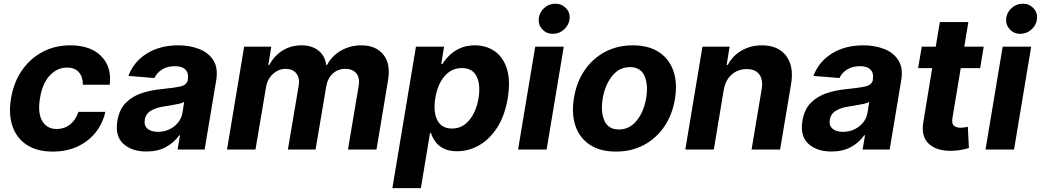

<svg xmlns="http://www.w3.org/2000/svg" viewBox="-20 -793 5519 1018"><path d="M259.9 10.7Q176.1 10.7 121.8 -25Q67.5 -60.7 46 -124.3Q24.5 -187.9 38.4 -270.6Q51.8 -354.4 95 -417.8Q138.1 -481.2 204.2 -516.9Q270.2 -552.6 353 -552.6Q459.9 -552.6 516.5 -495.4Q573.2 -438.2 561.8 -343.8H419.4Q420.1 -384.2 398.6 -409.4Q377.1 -434.7 335.9 -434.7Q282.7 -434.7 243.6 -392.4Q204.5 -350.1 192.1 -272.7Q179 -194.6 203.7 -151.8Q228.3 -109 281.2 -109Q320.7 -109 351.2 -132.8Q381.7 -156.6 396 -199.9H538.7Q524.5 -137.4 486.2 -89.8Q447.8 -42.3 390.3 -15.8Q332.7 10.7 259.9 10.7Z M756.4 10.3Q678.6 10.3 633.9 -30.7Q589.1 -71.7 602.3 -152.3Q612.6 -213.1 647 -247.9Q681.5 -282.7 731 -299Q780.5 -315.3 835.2 -320.3Q907 -327.4 939.1 -335.4Q971.2 -343.4 975.9 -369.3V-371.4Q981.2 -405.2 963.6 -423.7Q946 -442.1 907.7 -442.1Q867.2 -442.1 839.1 -424.4Q811.1 -406.6 798.7 -379.3L660.9 -390.6Q688.6 -465.2 758 -508.9Q827.4 -552.6 925.8 -552.6Q986.2 -552.6 1035.7 -533.4Q1085.2 -514.2 1111.2 -473.5Q1137.1 -432.9 1126.4 -367.9L1065 0H921.5L934.3 -75.6H930Q904.1 -37.6 860.4 -13.7Q816.8 10.3 756.4 10.3ZM817.1 -94.1Q866.8 -94.1 903.4 -123Q940 -152 947.4 -195L956.7 -252.8Q947.1 -246.8 927.6 -242.4Q908 -237.9 886.5 -234.6Q865.1 -231.2 848.4 -228.3Q807.5 -222.7 780 -206Q752.5 -189.3 747.5 -157.3Q742.9 -126.4 762.3 -110.3Q781.6 -94.1 817.1 -94.1Z M1183.6 0 1274.5 -545.5H1418.3L1402.7 -449.2H1408.7Q1433.9 -497.5 1478.3 -525Q1522.7 -552.6 1578.5 -552.6Q1633.9 -552.6 1668.7 -524.7Q1703.5 -496.8 1709.2 -449.2H1714.8Q1739 -496.4 1787.6 -524.5Q1836.3 -552.6 1896.3 -552.6Q1971.9 -552.6 2012.1 -504.1Q2052.2 -455.6 2037.3 -366.8L1976.2 0H1824.9L1881.7 -337Q1888.8 -382.5 1868.4 -405.2Q1848 -427.9 1811.8 -427.9Q1770.6 -427.9 1743.3 -401.8Q1715.9 -375.7 1709.5 -333.1L1653.1 0H1506.4L1563.9 -340.2Q1570 -380.3 1551 -404.1Q1532 -427.9 1494.3 -427.9Q1456.7 -427.9 1426.7 -400.4Q1396.7 -372.9 1389.9 -327.4L1334.5 0Z M2060.4 204.5 2185.4 -545.5H2334.5L2319.6 -453.8H2326Q2339.5 -476.2 2362.4 -498.9Q2385.3 -521.7 2418.9 -537.1Q2452.4 -552.6 2497.9 -552.6Q2557.9 -552.6 2602.8 -521.5Q2647.7 -490.4 2667.6 -428.1Q2687.5 -365.8 2671.9 -272Q2657 -180.8 2617 -118.1Q2577.1 -55.4 2521.5 -23.3Q2465.9 8.9 2403.8 8.9Q2359.7 8.9 2331.7 -5.7Q2303.6 -20.2 2287.8 -42.4Q2272 -64.6 2265.3 -87.4H2259.9L2211.6 204.5ZM2288 -272.7Q2276.3 -199.9 2298.8 -155.7Q2321.4 -111.5 2376.1 -111.5Q2432.2 -111.5 2468.6 -156.4Q2505 -201.3 2517.4 -272.7Q2528.8 -343.8 2506.9 -388Q2485.1 -432.2 2429 -432.2Q2374.3 -432.2 2337 -389Q2299.7 -345.9 2288 -272.7Z M2726.9 0 2817.8 -545.5H2969.1L2878.2 0ZM2911.2 -613.6Q2877.8 -613.6 2855.8 -637.1Q2833.8 -660.5 2836.3 -693.5Q2839.1 -726.6 2864.9 -750Q2890.6 -773.4 2924 -773.4Q2958.1 -773.4 2980.6 -750Q3003.2 -726.6 3000 -693.5Q2996.8 -660.5 2971.1 -637.1Q2945.3 -613.6 2911.2 -613.6Z M3246.1 10.7Q3162.6 10.7 3108.1 -25Q3053.6 -60.7 3031.4 -124.6Q3009.2 -188.6 3023.1 -273.1Q3036.6 -356.9 3079.2 -419.7Q3121.8 -482.6 3187.5 -517.6Q3253.2 -552.6 3335.6 -552.6Q3418.7 -552.6 3473.4 -516.9Q3528.1 -481.2 3550.2 -417.3Q3572.4 -353.3 3558.6 -268.5Q3545.1 -185 3502.3 -122.2Q3459.5 -59.3 3394 -24.3Q3328.5 10.7 3246.1 10.7ZM3261.4 -106.5Q3318.5 -106.5 3356.4 -154.1Q3394.2 -201.7 3406.2 -273.8Q3417.6 -344.5 3397 -390.8Q3376.4 -437.1 3320.3 -437.1Q3262.8 -437.1 3225 -389.2Q3187.1 -341.3 3175.4 -269.2Q3164.1 -198.9 3184.8 -152.7Q3205.6 -106.5 3261.4 -106.5Z M3817.1 -315.3 3764.6 0H3613.6L3704.5 -545.5H3848.4L3832.7 -449.2H3838.8Q3864.7 -497.2 3911.9 -524.9Q3959.2 -552.6 4020.2 -552.6Q4105.1 -552.6 4147.7 -497.7Q4190.3 -442.8 4174.4 -347.3L4116.1 0H3964.8L4018.5 -320.3Q4026.6 -370.4 4005.9 -398.6Q3985.1 -426.8 3939.3 -426.8Q3893.1 -426.8 3859.7 -397.5Q3826.3 -368.3 3817.1 -315.3Z M4388.5 10.3Q4310.7 10.3 4266 -30.7Q4221.2 -71.7 4234.4 -152.3Q4244.7 -213.1 4279.1 -247.9Q4313.6 -282.7 4363.1 -299Q4412.6 -315.3 4467.3 -320.3Q4539.1 -327.4 4571.2 -335.4Q4603.3 -343.4 4608 -369.3V-371.4Q4613.3 -405.2 4595.7 -423.7Q4578.1 -442.1 4539.8 -442.1Q4499.3 -442.1 4471.2 -424.4Q4443.2 -406.6 4430.8 -379.3L4293 -390.6Q4320.7 -465.2 4390.1 -508.9Q4459.5 -552.6 4557.9 -552.6Q4618.3 -552.6 4667.8 -533.4Q4717.3 -514.2 4743.3 -473.5Q4769.2 -432.9 4758.5 -367.9L4697.1 0H4553.6L4566.4 -75.6H4562.1Q4536.2 -37.6 4492.5 -13.7Q4448.9 10.3 4388.5 10.3ZM4449.2 -94.1Q4498.9 -94.1 4535.5 -123Q4572.1 -152 4579.5 -195L4588.8 -252.8Q4579.2 -246.8 4559.7 -242.4Q4540.1 -237.9 4518.6 -234.6Q4497.2 -231.2 4480.5 -228.3Q4439.6 -222.7 4412.1 -206Q4384.6 -189.3 4379.6 -157.3Q4375 -126.4 4394.4 -110.3Q4413.7 -94.1 4449.2 -94.1Z M5195.7 -545.5 5176.8 -431.8H5073.9L5030.2 -169Q5024.9 -137.8 5037.5 -126.8Q5050.1 -115.8 5072.8 -115.8Q5083.5 -115.8 5094.5 -117.7Q5105.5 -119.7 5111.5 -120.7L5117.2 -7.8Q5104.4 -4.3 5082.9 0.4Q5061.4 5 5032 6.4Q4948.9 9.6 4905.4 -29.8Q4861.9 -69.2 4876.1 -148.8L4922.6 -431.8H4848L4867.2 -545.5H4941.4L4963.1 -676.1H5114.3L5092.7 -545.5Z M5205.3 0 5296.2 -545.5H5447.4L5356.5 0ZM5389.6 -613.6Q5356.2 -613.6 5334.2 -637.1Q5312.1 -660.5 5314.6 -693.5Q5317.5 -726.6 5343.2 -750Q5369 -773.4 5402.3 -773.4Q5436.4 -773.4 5459 -750Q5481.5 -726.6 5478.3 -693.5Q5475.1 -660.5 5449.4 -637.1Q5423.7 -613.6 5389.6 -613.6Z"/></svg>

Font: Inter UI
Style: Bold Italic
Weight: 700
Italic angle: 9.39999°
Designer: Rasmus Andersson
Foundry: rsms
Version: 3.2;8d6f07862